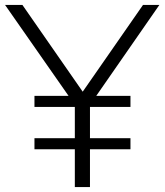

<svg xmlns="http://www.w3.org/2000/svg" viewBox="-20 -760 669 780"><path d="M120 -153.5V-198.5H284V-325.5H120V-370.5H258.5L0.5 -740H71L316 -387.5L561 -740H627.5L371 -370.5H510V-325.5H345.5V-198.5H510V-153.5H345.5V0H284V-153.5Z"/></svg>

Font: Encode Sans SemiExpanded SemiExpanded Light
Style: Regular
Weight: 300
Width: 6
Designer: Multiple Designers
Foundry: Impallari Type
Version: Version 3.000; ttfautohint (v1.8.3) -l 8 -r 50 -G 200 -x 14 